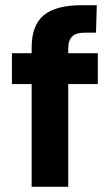

<svg xmlns="http://www.w3.org/2000/svg" viewBox="-20 -720 410 740"><path d="M357 -515H243V-532C243 -575 262 -594 306 -594H350L353 -700H298C161 -700 102 -651 102 -536V-515H26V-396H102V0H243V-396H357Z"/></svg>

Font: Arthouse Owned
Style: Bold
Weight: 700
Designer: Jeremy Tribby
Foundry: Tribby Type
Version: Version 1.000;PS 001.000;hotconv 1.0.88;makeotf.lib2.5.64775